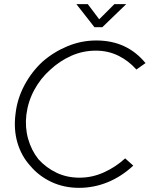

<svg xmlns="http://www.w3.org/2000/svg" viewBox="-20 -900 723 925"><path d="M361 5Q288 5 227.5 -23.5Q167 -52 126 -101Q83 -148 64 -212.5Q45 -277 55 -353Q63 -424 97.5 -489Q132 -554 185 -603Q239 -650 305.5 -677.5Q372 -705 444 -705Q592 -705 681 -596L637 -565Q600 -607 550.5 -631.5Q501 -656 442 -656Q379 -656 323 -631Q267 -606 221 -563Q175 -522 145 -466.5Q115 -411 107 -347Q100 -286 115.5 -231Q131 -176 165 -133Q202 -92 252 -68Q302 -44 363 -44Q424 -44 480.5 -69.5Q537 -95 583 -137L622 -102Q565 -49 498.5 -22Q432 5 361 5ZM435 -769 348 -880H403L458 -807L531 -880H588L473 -769Z"/></svg>

Font: Kulim Park ExtraLight
Style: Italic
Weight: 275
Italic angle: -8°
Designer: Noponies / Dale Sattler
Foundry: Noponies
Version: Version 1.000; ttfautohint (v1.8.3)